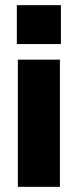

<svg xmlns="http://www.w3.org/2000/svg" viewBox="-20 -580 300 740"><path d="M214.8 -410.2H44.9V-560.1H214.8ZM48.8 140.1V-350.1H210.9V140.1Z"/></svg>

Font: TASA Explorer
Style: Regular
Weight: 900
Designer: Weizhong Zhang
Foundry: Local Remote
Version: Version 1.000;Glyphs 3.1.2 (3151)